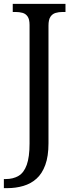

<svg xmlns="http://www.w3.org/2000/svg" viewBox="-30 -734 385 994"><path d="M-10 240V193H-1Q38 193 66 176.5Q94 160 108.5 119.5Q123 79 123 9V-605Q123 -634 113 -648.5Q103 -663 86.5 -667.5Q70 -672 51 -672H36V-714H309V-672H294Q274 -672 257.5 -667Q241 -662 231 -647Q221 -632 221 -601V8Q221 75 204.5 120Q188 165 159 191Q130 217 91 228.5Q52 240 8 240Z"/></svg>

Font: Noto Serif Thai SemiCondensed
Style: Regular
Weight: 400
Width: 4
Designer: Monotype Design Team
Foundry: Monotype Imaging Inc.
Version: Version 2.002